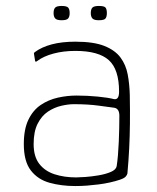

<svg xmlns="http://www.w3.org/2000/svg" viewBox="-20 -617 529 645"><path d="M233 8Q186 8 146.5 -3Q107 -14 83.5 -44.5Q60 -75 60 -133Q60 -183 75.5 -215Q91 -247 117 -264.5Q143 -282 174.5 -289Q206 -296 237 -296Q273 -296 308.5 -292.5Q344 -289 363 -284Q380 -281 380 -309Q380 -384 345.5 -415Q311 -446 233 -446Q193 -446 159.5 -437Q126 -428 105 -412Q103 -410 100.5 -410Q98 -410 98 -412L94 -437Q94 -439 95 -440Q96 -441 97 -442Q120 -459 154 -468Q188 -477 233 -477Q295 -477 331 -462.5Q367 -448 385 -423.5Q403 -399 409 -367Q415 -335 416 -299Q417 -245 416.5 -202Q416 -159 414 -118.5Q412 -78 408 -34Q407 -29 402 -23.5Q397 -18 382 -13Q367 -8 349 -4Q331 0 311.5 2.5Q292 5 272.5 6.5Q253 8 233 8ZM236 -21Q246 -21 267 -22.5Q288 -24 311.5 -28Q335 -32 352.5 -39.5Q370 -47 372 -59Q377 -92 379 -140Q381 -188 381 -228Q381 -252 364 -255Q348 -257 312 -262Q276 -267 228 -267Q209 -267 185.5 -261.5Q162 -256 141 -242Q120 -228 106.5 -201.5Q93 -175 93 -133Q93 -91 112 -66.5Q131 -42 163.5 -31.5Q196 -21 236 -21ZM214 -573Q214 -561 209 -555Q204 -549 187 -549Q171 -549 165.5 -555Q160 -561 160 -573Q160 -586 165.5 -591.5Q171 -597 187 -597Q204 -597 209 -591.5Q214 -586 214 -573ZM339 -573Q339 -561 334.5 -555Q330 -549 312 -549Q296 -549 290.5 -555Q285 -561 285 -573Q285 -586 290.5 -591.5Q296 -597 312 -597Q330 -597 334.5 -591.5Q339 -586 339 -573Z"/></svg>

Font: Glory Thin Thin
Style: Regular
Weight: 250
Version: Version 1.011